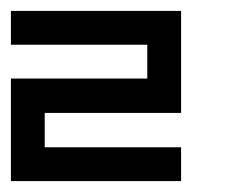

<svg xmlns="http://www.w3.org/2000/svg" viewBox="-20 -382 415 352"><path d="M0 -362H312V-300V-238V-175H62V-112H312V-50H0V-112V-175V-238H250V-300H0Z"/></svg>

Font: Jawi Kufi
Style: Medium
Weight: 500
Version: Version 2.3